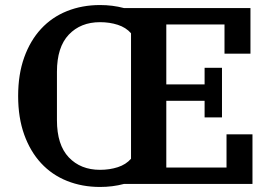

<svg xmlns="http://www.w3.org/2000/svg" viewBox="-20 -730 1076 762"><path d="M377 12Q306 12 246 -12Q186 -36 143 -82.5Q100 -129 76 -196Q52 -263 52 -349Q52 -435 76 -502Q100 -569 143 -615.5Q186 -662 246 -686Q306 -710 377 -710Q427 -710 472 -698H974V-517H871V-633H640V-395H792V-461H861V-264H792V-330H640V-65H879V-197H982V0H472Q427 12 377 12ZM377 -56Q415 -56 447.5 -66.5Q480 -77 500 -100V-598Q480 -621 447.5 -631.5Q415 -642 377 -642Q300 -642 253 -592.5Q206 -543 206 -445V-253Q206 -155 253 -105.5Q300 -56 377 -56Z"/></svg>

Font: IBM Plex Serif SemiBold
Style: Regular
Weight: 600
Designer: Mike Abbink, Paul van der Laan, Pieter van Rosmalen
Foundry: Bold Monday
Version: Version 2.5